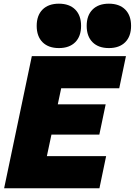

<svg xmlns="http://www.w3.org/2000/svg" viewBox="-20 -1002 718 1022"><path d="M2 0 149.4 -703.1H650.4L614.7 -532.2H305.7L287.6 -446.8H542.5L508.8 -285.6H253.9L229.5 -170.9H544.9L509.3 0ZM293.5 -746.1Q237.8 -746.1 206.5 -777.3Q175.3 -808.6 175.3 -864.3Q175.3 -919.9 206.5 -951.2Q237.8 -982.4 293.5 -982.4Q349.1 -982.4 380.4 -951.2Q411.6 -919.9 411.6 -864.3Q411.6 -808.6 380.4 -777.3Q349.1 -746.1 293.5 -746.1ZM559.6 -746.1Q503.9 -746.1 472.7 -777.3Q441.4 -808.6 441.4 -864.3Q441.4 -919.9 472.7 -951.2Q503.9 -982.4 559.6 -982.4Q615.2 -982.4 646.5 -951.2Q677.7 -919.9 677.7 -864.3Q677.7 -808.6 646.5 -777.3Q615.2 -746.1 559.6 -746.1Z"/></svg>

Font: Schibsted Grotesk Black
Style: Italic
Weight: 900
Italic angle: -12°
Designer: Bakken & Baeck AS, Henrik Kongsvoll
Foundry: Schibsted ASA
Version: Version 1.100;gftools[0.9.25]